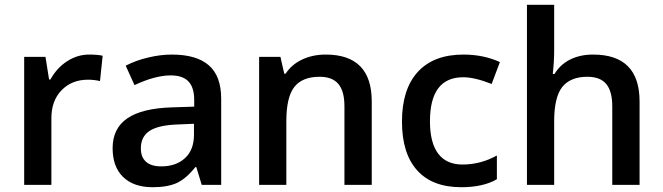

<svg xmlns="http://www.w3.org/2000/svg" viewBox="-20 -780 2796 810"><path d="M356 -549.8Q391.6 -549.8 413.1 -544.9L401.9 -438Q377.4 -443.8 351.1 -443.8Q282.7 -443.8 239.3 -398.9Q196.8 -354.5 196.8 -282.2V0H82V-540H171.9L187 -444.8H192.9Q219.7 -493.7 263.2 -521.7Q306.6 -549.8 356 -549.8Z M913.1 0H831.1L808.1 -75.2H804.2Q765.6 -26.4 725.6 -7.8Q686 9.8 624 9.8Q543.9 9.8 499.5 -33.2Q455.1 -76.2 455.1 -154.8Q455.1 -238.3 517.1 -280.8Q579.1 -323.2 706.1 -327.1L799.3 -330.1V-358.9Q799.3 -410.6 775.1 -436.3Q751 -461.9 700.2 -461.9Q634.8 -461.9 547.4 -420.9L510.3 -502.9Q554.7 -525.9 606.4 -537.6Q657.2 -549.8 705.1 -549.8Q809.1 -549.8 861.1 -504.4Q913.1 -459 913.1 -363.8ZM660.2 -78.1Q722.7 -78.1 760.3 -112.8Q798.3 -147.9 798.3 -210.9V-257.8L729 -254.9Q647.9 -252 611.1 -227.8Q574.2 -203.6 574.2 -153.8Q574.2 -117.2 595.9 -97.7Q617.7 -78.1 660.2 -78.1Z M1548.3 -352.1V0H1433.1V-332Q1433.1 -395 1407.7 -425.5Q1382.3 -456.1 1328.1 -456.1Q1255.4 -456.1 1221.7 -413.1Q1188 -370.1 1188 -269V0H1073.2V-540H1163.1L1179.2 -469.2H1185.1Q1209.5 -507.3 1254.2 -528.6Q1298.8 -549.8 1354 -549.8Q1548.3 -549.8 1548.3 -352.1Z M1925.8 9.8Q1803.7 9.8 1739.7 -61.5Q1675.8 -132.8 1675.8 -267.1Q1675.8 -403.8 1742.7 -476.8Q1809.6 -549.8 1935.1 -549.8Q2020 -549.8 2088.9 -518.1L2054.2 -425.8Q1982.4 -454.1 1934.1 -454.1Q1793.9 -454.1 1793.9 -268.1Q1793.9 -177.7 1828.6 -131.8Q1863.3 -85.9 1931.2 -85.9Q2007.8 -85.9 2076.2 -124V-23.9Q2018.6 9.8 1925.8 9.8Z M2678.2 -352.1V0H2563V-332Q2563 -395 2537.6 -425.5Q2512.2 -456.1 2458 -456.1Q2386.2 -456.1 2351.6 -412.6Q2317.9 -369.1 2317.9 -268.1V0H2203.1V-759.8H2317.9V-566.9Q2317.9 -520.5 2312 -467.8H2319.3Q2342.8 -507.3 2384.8 -528.6Q2426.8 -549.8 2481.9 -549.8Q2678.2 -549.8 2678.2 -352.1Z"/></svg>

Font: Open Sans
Style: SemiBold
Weight: 600
Foundry: Ascender Corporation
Version: Version 1.10